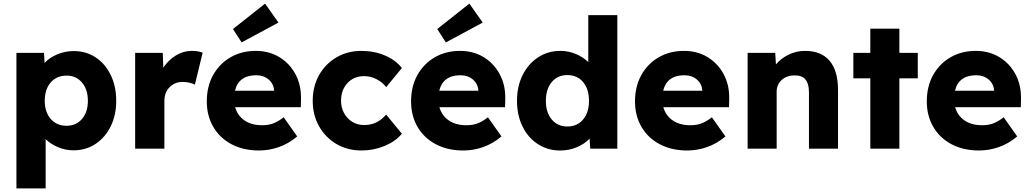

<svg xmlns="http://www.w3.org/2000/svg" viewBox="-20 -824 5709 1064"><path d="M71 220V-531H224L227 -475Q253 -504 296.5 -522.5Q340 -541 389 -541Q457 -541 510 -506Q563 -471 593.5 -408.5Q624 -346 624 -265Q624 -186 593.5 -124Q563 -62 509.5 -26.5Q456 9 388 9Q342 9 301 -8.5Q260 -26 233 -53V220ZM349 -127Q402 -127 434.5 -165Q467 -203 467 -265Q467 -328 434.5 -366.5Q402 -405 349 -405Q294 -405 261 -367Q228 -329 228 -265Q228 -203 261 -165Q294 -127 349 -127Z M729 0V-531H882L885 -449Q912 -490 953.5 -516Q995 -542 1042 -542Q1060 -542 1075.5 -539.5Q1091 -537 1103 -532L1060 -355Q1049 -361 1030.5 -365.5Q1012 -370 992 -370Q949 -370 920 -341Q891 -312 891 -265V0Z M1416 10Q1328 10 1262.5 -25Q1197 -60 1161.5 -121.5Q1126 -183 1126 -262Q1126 -345 1161 -408Q1196 -471 1257.5 -506.5Q1319 -542 1397 -542Q1471 -542 1528 -507.5Q1585 -473 1617.5 -412.5Q1650 -352 1648 -274L1647 -230H1283Q1296 -184 1334.5 -157Q1373 -130 1434 -130Q1467 -130 1494 -140Q1521 -150 1552 -174L1627 -68Q1580 -28 1525.5 -9Q1471 10 1416 10ZM1400 -407Q1303 -407 1282 -321H1499V-323Q1496 -360 1468.5 -383.5Q1441 -407 1400 -407ZM1319 -589 1271 -663 1449 -804 1523 -699Z M1983 10Q1906 10 1844.5 -26Q1783 -62 1748 -124.5Q1713 -187 1713 -265Q1713 -345 1748 -407.5Q1783 -470 1844.5 -506Q1906 -542 1983 -542Q2054 -542 2113.5 -516.5Q2173 -491 2207 -447L2120 -341Q2101 -367 2068 -384.5Q2035 -402 1998 -402Q1941 -402 1905.5 -363.5Q1870 -325 1870 -266Q1870 -228 1886.5 -197.5Q1903 -167 1932 -149Q1961 -131 1997 -131Q2036 -131 2066 -146Q2096 -161 2120 -189L2207 -83Q2173 -41 2112 -15.5Q2051 10 1983 10Z M2548 10Q2460 10 2394.5 -25Q2329 -60 2293.5 -121.5Q2258 -183 2258 -262Q2258 -345 2293 -408Q2328 -471 2389.5 -506.5Q2451 -542 2529 -542Q2603 -542 2660 -507.5Q2717 -473 2749.5 -412.5Q2782 -352 2780 -274L2779 -230H2415Q2428 -184 2466.5 -157Q2505 -130 2566 -130Q2599 -130 2626 -140Q2653 -150 2684 -174L2759 -68Q2712 -28 2657.5 -9Q2603 10 2548 10ZM2532 -407Q2435 -407 2414 -321H2631V-323Q2628 -360 2600.5 -383.5Q2573 -407 2532 -407ZM2451 -589 2403 -663 2581 -804 2655 -699Z M3084 10Q3016 10 2961.5 -25Q2907 -60 2876 -122.5Q2845 -185 2845 -265Q2845 -345 2876 -407.5Q2907 -470 2961.5 -506Q3016 -542 3085 -542Q3131 -542 3172 -524.5Q3213 -507 3240 -480V-740H3401V0H3251L3247 -56Q3221 -27 3177.5 -8.5Q3134 10 3084 10ZM3124 -123Q3179 -123 3211.5 -162Q3244 -201 3244 -265Q3244 -330 3211.5 -369Q3179 -408 3124 -408Q3070 -408 3037.5 -369Q3005 -330 3005 -265Q3005 -201 3037.5 -162Q3070 -123 3124 -123Z M3789 10Q3701 10 3635.5 -25Q3570 -60 3534.5 -121.5Q3499 -183 3499 -262Q3499 -345 3534 -408Q3569 -471 3630.5 -506.5Q3692 -542 3770 -542Q3844 -542 3901 -507.5Q3958 -473 3990.5 -412.5Q4023 -352 4021 -274L4020 -230H3656Q3669 -184 3707.5 -157Q3746 -130 3807 -130Q3840 -130 3867 -140Q3894 -150 3925 -174L4000 -68Q3953 -28 3898.5 -9Q3844 10 3789 10ZM3773 -407Q3676 -407 3655 -321H3872V-323Q3869 -360 3841.5 -383.5Q3814 -407 3773 -407Z M4123 0V-531H4276L4280 -467Q4307 -500 4350 -521Q4393 -542 4441 -542Q4531 -542 4577.5 -487Q4624 -432 4624 -325V0H4463V-313Q4463 -409 4382 -406Q4339 -406 4311.5 -380.5Q4284 -355 4284 -316V0Z M4803 0V-390H4709V-531H4803V-665H4964V-531H5066V-390H4964V0Z M5406 10Q5318 10 5252.5 -25Q5187 -60 5151.5 -121.5Q5116 -183 5116 -262Q5116 -345 5151 -408Q5186 -471 5247.5 -506.5Q5309 -542 5387 -542Q5461 -542 5518 -507.5Q5575 -473 5607.5 -412.5Q5640 -352 5638 -274L5637 -230H5273Q5286 -184 5324.5 -157Q5363 -130 5424 -130Q5457 -130 5484 -140Q5511 -150 5542 -174L5617 -68Q5570 -28 5515.5 -9Q5461 10 5406 10ZM5390 -407Q5293 -407 5272 -321H5489V-323Q5486 -360 5458.5 -383.5Q5431 -407 5390 -407Z"/></svg>

Font: Readex Pro
Style: Bold
Weight: 700
Designer: Bonnie Shaver-Troup, Thomas Jockin
Foundry: Lexend
Version: Version 1.203; ttfautohint (v1.8.3)